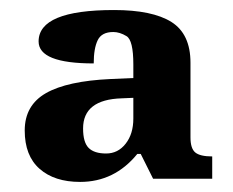

<svg xmlns="http://www.w3.org/2000/svg" viewBox="-20 -739 460 379"><path d="M138.2 -379.9Q87.4 -379.9 58.1 -405.8Q28.8 -431.6 28.8 -481.4Q28.8 -531.2 70.8 -555.2Q112.8 -579.1 198.2 -583L243.2 -585V-611.8Q243.2 -659.7 229.7 -667.7Q216.3 -675.8 203.6 -675.8Q180.7 -675.8 172.9 -659.7Q165 -643.6 165 -613.8Q56.2 -613.8 56.2 -657.2Q56.2 -719.2 205.1 -719.2Q280.8 -719.2 318.4 -695.6Q356 -671.9 356 -615.2V-467.8Q356 -445.8 365.5 -438Q375 -430.2 398.9 -430.2V-386.2H282.2L257.8 -435.1H251Q206.1 -379.9 138.2 -379.9ZM144 -485.4Q144 -458 155 -447Q166 -436 189.5 -436Q212.9 -436 228 -455.3Q243.2 -474.6 243.2 -504.9V-545.9L220.2 -544.9Q144 -542.5 144 -485.4Z"/></svg>

Font: DroidSerif-Bold
Style: Bold
Weight: 700
Foundry: Ascender Corporation
Version: Version 1.00 build 112